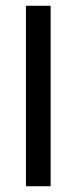

<svg xmlns="http://www.w3.org/2000/svg" viewBox="-20 -648 267 668"><path d="M70.3 0V-627.9H156.2V0Z"/></svg>

Font: Padauk GrcRegTest
Style: Regular
Weight: 500
Designer: Debbi Hosken
Foundry: SIL
Version: Version 2.0